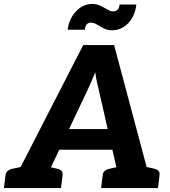

<svg xmlns="http://www.w3.org/2000/svg" viewBox="-43 -956 864 976"><path d="M7 0 380 -727H537L731 0H611Q591 0 579 -9.5Q567 -19 565 -34L460 -495Q455 -515 450 -537.5Q445 -560 441 -589Q430 -560 420 -538Q410 -516 400 -494L182 -34Q176 -21 161.5 -10.5Q147 0 127 0ZM102 0 110 -69H218L209 0ZM215 -195 242 -300H562V-195ZM513 0 522 -69H637L629 0ZM-23 0 -15 -65Q-13 -80 -3 -88Q7 -96 24 -99L76 -110L75 0ZM169 0 196 -110 245 -99Q261 -96 269 -88Q277 -80 275 -65L267 0ZM471 0 479 -65Q480 -80 490.5 -88Q501 -96 517 -99L569 -110V0ZM662 0 689 -110 739 -99Q754 -96 762 -88Q770 -80 768 -65L760 0ZM531 -898Q544 -898 553 -904.5Q562 -911 565 -933H650Q644 -875 609 -838.5Q574 -802 525 -802Q503 -802 484 -812Q465 -822 449 -831.5Q433 -841 420 -841Q407 -841 399 -833.5Q391 -826 388 -805H301Q308 -861 343.5 -898.5Q379 -936 427 -936Q448 -936 467.5 -926.5Q487 -917 503 -907.5Q519 -898 531 -898Z"/></svg>

Font: Aleo ExtraBold
Style: Italic
Weight: 800
Italic angle: -7°
Designer: Alessio Laiso
Foundry: Alessio Laiso
Version: Version 2.001;gftools[0.9.29]